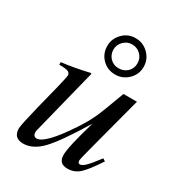

<svg xmlns="http://www.w3.org/2000/svg" viewBox="-169 -796 839 913"><g transform="rotate(30 250.0 -340.0)"><path d="M310 -492Q267 -492 238.5 -521Q210 -550 210 -592Q210 -632 239 -661.5Q268 -691 309 -691Q351 -691 380.5 -661.5Q410 -632 410 -591Q410 -550 380.5 -521Q351 -492 310 -492ZM309 -657Q283 -657 263.5 -637.5Q244 -618 244 -592Q244 -564 262.5 -545Q281 -526 309 -526Q338 -526 357 -544.5Q376 -563 376 -591Q376 -619 356.5 -638Q337 -657 309 -657ZM461 -119 475 -110Q427 -37 400 -14Q373 9 337 9Q289 9 289 -39Q289 -84 334 -236Q245 -90 196.5 -39.5Q148 11 95 11Q42 11 42 -42Q42 -60 69 -170L104 -309Q118 -367 118 -376Q118 -388 107 -394Q96 -400 57 -400V-414Q126 -422 207 -441L211 -438L122 -83Q119 -74 119 -67Q119 -42 139 -42Q184 -42 281 -189Q314 -239 332.5 -280.5Q351 -322 391 -432H465L386 -133Q367 -61 367 -55Q367 -38 378 -38Q390 -38 407 -54Q424 -70 461 -119Z"/></g></svg>

Font: STIX MathJax Latin
Style: Italic
Weight: 400
Italic angle: -16.33°
Designer: MicroPress Inc., with final additions and corrections provided by Coen Hoffman, Elsevier (retired)
Version: Version 1.1.1